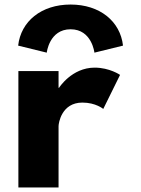

<svg xmlns="http://www.w3.org/2000/svg" viewBox="-20 -826 622 846"><path d="M186 -594C186 -594 197 -697 291 -697C385 -697 396 -594 396 -594L522 -625C510 -732 420 -806 291 -806C162 -806 72 -732 60 -625ZM61 0H238V-270C238 -283 251 -374 343 -374C402 -374 435 -346 435 -346L509 -496C509 -496 463 -528 397 -528C296 -528 240 -439 240 -439H238V-513H61Z"/></svg>

Font: Sztylet
Style: Bd
Weight: 700
Foundry: Cannot Into Space Fonts, PlusOne Fonts
Version: Version 0.12